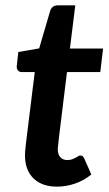

<svg xmlns="http://www.w3.org/2000/svg" viewBox="-20 -690 406 718"><path d="M73.5 -104.5V-112.5Q73.5 -117.5 74.2 -126.8Q75 -136 76.8 -151.2Q78.5 -166.5 81.5 -190.5L110 -420.5H61.5Q53 -420.5 47.8 -425.8Q42.5 -431 42.5 -441.5Q42.5 -442 42.8 -443.5Q43 -445 43.5 -450.2Q44 -455.5 45.2 -466Q46.5 -476.5 48.5 -495.5L126.5 -509L167.5 -649Q170.5 -659 177.8 -664.5Q185 -670 195.5 -670H261.5L241.5 -508.5H365.5L355 -420.5H230.5L203 -197Q200.5 -176.5 199.2 -164.5Q198 -152.5 197.2 -145.8Q196.5 -139 196.2 -136.2Q196 -133.5 196 -132.5Q196 -113.5 205.2 -102.5Q214.5 -91.5 231.5 -91.5Q242 -91.5 249.5 -94.2Q257 -97 262.5 -100Q268 -103 272.2 -105.8Q276.5 -108.5 280.5 -108.5Q286 -108.5 289.2 -105.8Q292.5 -103 295 -97.5L321.5 -37.5Q294 -15 260.5 -3.5Q227 8 193 8Q138.5 8 106.8 -21.5Q75 -51 73.5 -104.5Z"/></svg>

Font: Lato TR
Style: Bold Italic
Weight: 700
Italic angle: -12°
Designer: Lukasz Dziedzic
Foundry: tyPoland Lukasz Dziedzic
Version: Version 1.104 2013